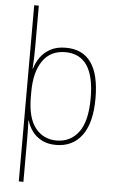

<svg xmlns="http://www.w3.org/2000/svg" viewBox="-64 -803 652 1077"><g transform="rotate(5 262.0 -264.0)"><path d="M472 -269Q472 -131 419.5 -60.5Q367 10 274 10Q227 10 193.5 -7.5Q160 -25 139.5 -53Q119 -81 110 -113H108Q109 -88 109.5 -60.5Q110 -33 110 -4V232H84V-760H110V-523Q110 -499 109 -465.5Q108 -432 106 -405H108Q118 -440 139.5 -470Q161 -500 196 -519Q231 -538 282 -538Q472 -538 472 -269ZM445 -269Q445 -513 281 -513Q198 -513 154 -449.5Q110 -386 110 -275V-246Q110 -129 155 -72Q200 -15 275 -15Q352 -15 398.5 -76Q445 -137 445 -269Z"/></g></svg>

Font: Noto Sans Kannada SemiCondensed Thin
Style: Regular
Weight: 100
Width: 4
Designer: Jelle Bosma - Monotype Design Team
Foundry: Monotype Imaging Inc.
Version: Version 2.005; ttfautohint (v1.8.4.7-5d5b)